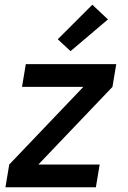

<svg xmlns="http://www.w3.org/2000/svg" viewBox="-20 -791 540 811"><path d="M385 0H3L19 -96L332 -424H73L89 -520H471L455 -424L142 -96H401ZM278 -575 224 -625 370 -771 436 -709Z"/></svg>

Font: Iosevka Custom
Style: Bold Italic
Weight: 700
Italic angle: -9°
Designer: Belleve Invis
Foundry: Belleve Invis
Version: Version 30.3.1; ttfautohint (v1.8.3)